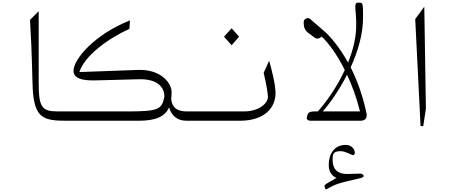

<svg xmlns="http://www.w3.org/2000/svg" viewBox="-20 -905 3540 1439"><path d="M486 0H700V-70H410C293 -70 270 -104 270 -283V-821L205 -756C221 -492 221 -329 225 -245C236 -13 311 0 486 0Z M1378 -70C1304 -70 1269 -102 1263 -163C1265 -180 1266 -198 1266 -218C1266 -276 1193 -387 1014 -381L575 -365C615 -490 791 -616 950 -689L954 -752C692 -649 531 -463 531 -374C531 -298 649 -301 718 -303L1018 -311C1161 -315 1212 -252 1212 -180C1193 -86 1170 -70 942 -70H700V0H1018C1151 0 1218 -33 1247 -100C1266 -38 1308 0 1378 0H1400V-70Z M1716 -566 1772 -630 1716 -693 1659 -630ZM1400 0H1777C1968 0 2045 -102 2045 -207C2045 -273 2015 -388 1997 -450L1956 -359C1978 -271 1988 -198 1988 -179C1988 -130 1920 -70 1808 -70H1400Z M2728 -49C2727 -56 2726 -61 2725 -65C2696 -198 2654 -309 2608 -400C2662 -518 2701 -649 2701 -773C2701 -870 2700 -885 2678 -885H2662C2647 -885 2643 -874 2643 -854C2643 -822 2653 -759 2649 -689C2645 -603 2621 -517 2589 -436C2521 -558 2451 -635 2414 -668L2303 -764C2289 -777 2254 -765 2256 -737L2257 -719C2258 -696 2270 -674 2286 -662L2335 -625C2348 -615 2360 -612 2378 -621L2391 -631C2445 -580 2508 -493 2564 -380C2501 -243 2416 -129 2362 -70H2340C2321 -70 2292 -70 2285 -45L2280 -28C2277 -16 2280 0 2311 0H2681C2725 0 2730 -28 2728 -49ZM2581 -345C2619 -264 2653 -171 2678 -70H2399C2452 -130 2522 -229 2581 -345ZM2703 408C2695 392 2672 397 2654 397C2631 397 2599 399 2584 399C2473 399 2473 320 2473 285C2473 244 2484 228 2534 228C2569 228 2618 258 2624 258C2632 258 2642 250 2639 234C2636 215 2618 181 2571 181C2491 181 2444 240 2444 335C2444 375 2462 410 2501 429L2433 468C2420 476 2412 483 2412 487C2412 495 2415 503 2417 508C2419 513 2422 515 2427 513C2503 471 2513 469 2682 430C2695 427 2710 419 2705 411Z M3132 40H3152L3172 -90L3160 -855L3092 -762Z"/></svg>

Font: Kawkab Mono Light
Style: Regular
Weight: 300
Monospace: yes
Designer: Abdullah Arif
Foundry: Abdullah Arif
Version: Version 1.000;PS 000.500;hotconv 1.0.88;makeotf.lib2.5.64775